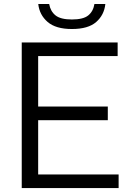

<svg xmlns="http://www.w3.org/2000/svg" viewBox="-20 -956 666 976"><path d="M90.5 0V-740H578V-671H174V-414.5H528V-345H174V-69H583V0ZM345.5 -808.5Q263.5 -808.5 222 -844.5Q180.5 -880.5 174.5 -935.5H230Q236.5 -898.5 262.2 -877.8Q288 -857 345.5 -857Q403.5 -857 428.8 -877.8Q454 -898.5 460 -935.5H515.5Q509.5 -879.5 468.8 -844Q428 -808.5 345.5 -808.5Z"/></svg>

Font: Encode Sans SemiExpanded SemiExpanded
Style: Regular
Weight: 400
Width: 6
Designer: Multiple Designers
Foundry: Impallari Type
Version: Version 3.000; ttfautohint (v1.8.3) -l 8 -r 50 -G 200 -x 14 